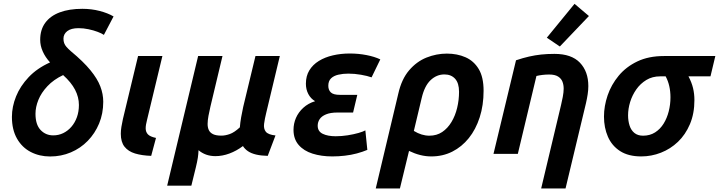

<svg xmlns="http://www.w3.org/2000/svg" viewBox="-20 -824 3850 1028"><path d="M248.5 13.8Q191.2 13.8 144.8 -10.2Q98.2 -34.2 71 -81.9Q43.8 -129.5 43.8 -198.2Q43.8 -252.8 66 -307.9Q88.2 -363 133.5 -410.9Q178.8 -458.8 248 -489.8Q222.2 -518.2 208.8 -548.8Q195.2 -579.2 195.2 -610.8Q195.2 -664.8 222.2 -701.8Q249.2 -738.8 299.8 -757.8Q350.2 -776.8 421 -776.8Q469.5 -776.8 513.1 -765.5Q556.8 -754.2 588 -736L536.2 -637.2Q525.2 -645 503 -653.4Q480.8 -661.8 453.8 -667.5Q426.8 -673.2 400.5 -673.2Q360.8 -673.2 340.2 -657.4Q319.8 -641.5 319.8 -617Q319.8 -604 323.5 -593.4Q327.2 -582.8 336 -572.8Q344.8 -562.8 359 -550.2Q426.8 -494 464.2 -448Q501.8 -402 517.2 -361.2Q532.8 -320.5 532.8 -279Q532.8 -215.8 510.6 -162.6Q488.5 -109.5 449.8 -69.8Q411 -30 359.2 -8.1Q307.5 13.8 248.5 13.8ZM264.8 -99.2Q293.8 -99.2 318.5 -111.2Q343.2 -123.2 362.2 -145.1Q381.2 -167 391.9 -196.8Q402.5 -226.5 402.5 -262Q402.5 -303.8 381.9 -343.5Q361.2 -383.2 318 -422Q267 -397.8 234 -362.6Q201 -327.5 185.5 -289.1Q170 -250.8 170 -214.8Q170 -157 197.2 -128.1Q224.5 -99.2 264.8 -99.2Z M789.5 10.5Q739.5 8.8 703.1 -2.2Q666.8 -13.2 646.8 -38.4Q626.8 -63.5 626.8 -108Q626.8 -125 630 -144.8Q633.2 -164.5 638 -186.2L719.2 -524H849.5L767.2 -181.8Q764 -168.8 762 -158.1Q760 -147.5 760 -137.2Q760 -117.2 772 -104.6Q784 -92 815.2 -85.5Z M875 170.2 1040.8 -524H1171.2L1106.8 -254Q1100.8 -227.5 1096.2 -203.9Q1091.8 -180.2 1091.6 -160.8Q1091.5 -141.2 1098.2 -127.2Q1105 -113.2 1121 -105.5Q1137 -97.8 1165.5 -97.8Q1186.2 -97.8 1210.5 -106.4Q1234.8 -115 1264.2 -142.2Q1266.2 -167.5 1271.1 -195.9Q1276 -224.2 1282.2 -251.8L1347.8 -524H1478.2L1405.5 -220.2Q1397.5 -187.8 1394 -161.4Q1390.5 -135 1403.1 -118.9Q1415.8 -102.8 1455 -98.8L1413.5 10.5Q1377.8 9.8 1351.2 3.5Q1324.8 -2.8 1307.5 -14.6Q1290.2 -26.5 1280.8 -42Q1246.5 -16.2 1208.5 -2.1Q1170.5 12 1133.5 12Q1106.5 12 1083.6 3.8Q1060.8 -4.5 1043 -19.8Q1042.2 0.8 1039.2 20.8Q1036.2 40.8 1028.5 72.5L1004.5 170.2Z M1759.2 13.5Q1700.5 13.5 1653.5 -1.4Q1606.5 -16.2 1579 -48Q1551.5 -79.8 1551.5 -128.8Q1551.5 -162.2 1564.6 -192.6Q1577.8 -223 1603.9 -246.9Q1630 -270.8 1667.2 -282.2Q1643.8 -295.8 1630.8 -320.5Q1617.8 -345.2 1617.8 -375.8Q1617.8 -416.8 1636.1 -447.1Q1654.5 -477.5 1687.1 -497.6Q1719.8 -517.8 1762.4 -527.6Q1805 -537.5 1852.8 -537.5Q1899.2 -537.5 1942.2 -529.1Q1985.2 -520.8 2016.2 -506L1969.5 -409.8Q1947 -417.8 1912.8 -423.8Q1878.5 -429.8 1844.8 -429.8Q1816.2 -429.8 1791.6 -424.1Q1767 -418.5 1752.4 -404.4Q1737.8 -390.2 1737.8 -364.8Q1737.8 -342 1751.5 -329.1Q1765.2 -316.2 1799.5 -316.2H1893L1870.5 -221.5H1787Q1749 -221.5 1725.4 -211.6Q1701.8 -201.8 1691.4 -185.9Q1681 -170 1681 -151Q1681 -120.8 1707.8 -107.6Q1734.5 -94.5 1777.5 -94.5Q1809.2 -94.5 1841.6 -99.6Q1874 -104.8 1899.9 -112.2Q1925.8 -119.8 1936.2 -126L1946.8 -21.5Q1921.5 -10.8 1890.6 -2.5Q1859.8 5.8 1826.2 9.6Q1792.8 13.5 1759.2 13.5Z M1991.8 185 2112.5 -322.5Q2130 -400 2170.2 -447.2Q2210.5 -494.5 2263.6 -515.8Q2316.8 -537 2372.5 -537Q2428 -537 2472.5 -517.4Q2517 -497.8 2543.1 -454.4Q2569.2 -411 2569.2 -338Q2569.2 -260.5 2548.4 -195.8Q2527.5 -131 2490 -84.4Q2452.5 -37.8 2401.5 -12.1Q2350.5 13.5 2289.2 13.5Q2259.2 13.5 2229.6 6Q2200 -1.5 2170 -16L2121.2 185ZM2279 -97.5Q2318.2 -97.5 2347.6 -117.2Q2377 -137 2397.2 -170.6Q2417.5 -204.2 2427.6 -246.4Q2437.8 -288.5 2437.8 -332.5Q2437.8 -379.2 2416.6 -402.4Q2395.5 -425.5 2359.5 -425.5Q2318 -425.5 2285.6 -395Q2253.2 -364.5 2238 -300L2195.8 -123Q2217.2 -110 2237.6 -103.8Q2258 -97.5 2279 -97.5Z M2877.5 185 2984 -262Q2988.2 -278.5 2993.1 -304.5Q2998 -330.5 2998 -349.2Q2998 -369.8 2991.5 -386.6Q2985 -403.5 2968.1 -414.2Q2951.2 -425 2920.2 -425Q2902 -425 2884.5 -422.9Q2867 -420.8 2852.2 -417.2L2752.5 0H2622.2L2742.8 -501.2Q2780.8 -514 2812.8 -521.2Q2844.8 -528.5 2877.4 -532Q2910 -535.5 2948.5 -535.5Q3039.8 -535.5 3084.9 -488.4Q3130 -441.2 3130 -363.2Q3130 -342.2 3126.5 -319.1Q3123 -296 3117.5 -272L3008 185ZM2977.5 -575 2907.8 -622.2 3056.2 -803.5 3133.2 -738.2Z M3413.2 13.5Q3344.5 13.5 3300.2 -15Q3256 -43.5 3234.9 -92Q3213.8 -140.5 3213.8 -199.8Q3213.8 -255.8 3233.2 -313.1Q3252.8 -370.5 3292.4 -418.4Q3332 -466.2 3392.4 -495.1Q3452.8 -524 3535.2 -524H3810L3784 -415.2H3666.2Q3683.2 -383.2 3690.6 -352.6Q3698 -322 3698 -288Q3698 -215.8 3674 -159.2Q3650 -102.8 3609.8 -64.5Q3569.5 -26.2 3518.6 -6.4Q3467.8 13.5 3413.2 13.5ZM3423 -97.5Q3459.8 -97.5 3487.4 -115.1Q3515 -132.8 3533.1 -162Q3551.2 -191.2 3560.5 -227.9Q3569.8 -264.5 3569.8 -302.8Q3569.8 -334.5 3563.4 -362.9Q3557 -391.2 3544 -415.2H3514.5Q3472.8 -415.2 3440.8 -395.9Q3408.8 -376.5 3386.9 -345.4Q3365 -314.2 3353.9 -277.9Q3342.8 -241.5 3342.8 -206.5Q3342.8 -176.8 3350.8 -151.8Q3358.8 -126.8 3376.8 -112.1Q3394.8 -97.5 3423 -97.5Z"/></svg>

Font: Ubuntu Sans
Style: Italic
Weight: 400
Italic angle: -13.5°
Designer: Dalton Maag Ltd
Foundry: Dalton Maag Ltd
Version: Version 1.006